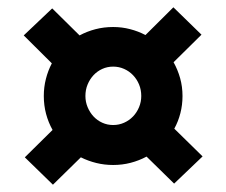

<svg xmlns="http://www.w3.org/2000/svg" viewBox="-20 -600 620 526"><path d="M100 -337Q100 -361.5 105.8 -384Q111.5 -406.5 122 -426.5L45 -503L123 -577L198 -503Q218.5 -514 241.5 -520Q264.5 -526 290 -526Q314 -526 336.2 -520.2Q358.5 -514.5 378.5 -504L455 -580L532 -505L455.5 -429.5Q467 -409 473.5 -385.8Q480 -362.5 480 -337Q480 -312.5 474.2 -290Q468.5 -267.5 457.5 -247.5L535 -171.5L457 -97L381.5 -171Q361 -160 338 -154Q315 -148 290 -148Q266 -148 243.8 -153.5Q221.5 -159 201.5 -169L125 -94L48 -169L124 -244Q112.5 -264.5 106.2 -288Q100 -311.5 100 -337ZM214 -337Q214 -321 220 -306.5Q226 -292 236.2 -281Q246.5 -270 260.2 -263.8Q274 -257.5 290 -257.5Q306 -257.5 320 -263.8Q334 -270 344.5 -281Q355 -292 361 -306.5Q367 -321 367 -337Q367 -354 361 -368.5Q355 -383 344.5 -394Q334 -405 320 -411.2Q306 -417.5 290 -417.5Q274 -417.5 260.2 -411.2Q246.5 -405 236.2 -394Q226 -383 220 -368.5Q214 -354 214 -337Z"/></svg>

Font: LatoHex
Style: Regular
Weight: 900
Designer: Lukasz Dziedzic
Foundry: tyPoland Lukasz Dziedzic
Version: Version 1.104; Western+Polish opensource